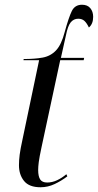

<svg xmlns="http://www.w3.org/2000/svg" viewBox="-20 -780 413 810"><path d="M151 10Q103 10 81.5 -16.5Q60 -43 60 -83Q60 -104 63 -127.5Q66 -151 75 -192L145 -526H79L80 -531Q126 -531 159.5 -537Q193 -543 216 -567Q239 -591 253 -645Q270 -707 283 -733.5Q296 -760 326 -760Q349 -760 361 -745.5Q373 -731 373 -709Q373 -679 355 -664Q346 -683 336 -692Q326 -701 310 -701Q291 -701 278.5 -686Q266 -671 258 -630L237 -536H335L333 -526H234L155 -158Q146 -116 143.5 -96Q141 -76 141 -63Q141 -36 149.5 -23Q158 -10 179 -10Q200 -10 220.5 -19.5Q241 -29 260 -45L264 -36Q239 -17 210.5 -3.5Q182 10 151 10Z"/></svg>

Font: Noto Serif Display ExtraCondensed
Style: Italic
Weight: 400
Width: 2
Italic angle: -12°
Designer: Monotype Design Team
Foundry: Monotype Imaging Inc.
Version: Version 2.009